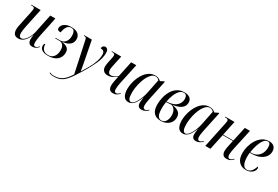

<svg xmlns="http://www.w3.org/2000/svg" viewBox="68 -1610 4222 2914"><g transform="rotate(30 2179.0 -153.0)"><path d="M400 10Q355 10 338 -15Q321 -40 321 -76Q321 -89 323 -110Q325 -131 328 -150H325Q293 -71 250 -31Q207 9 151 9Q99 9 78.5 -21.5Q58 -52 58 -96Q58 -122 64.5 -156.5Q71 -191 77 -219L120 -423Q124 -445 127.5 -465Q131 -485 131 -494Q131 -513 120 -519.5Q109 -526 83 -526H69L71 -536H233L165 -213Q159 -184 153 -147.5Q147 -111 147 -90Q147 -17 191 -17Q216 -17 238.5 -36Q261 -55 280.5 -84.5Q300 -114 313.5 -147.5Q327 -181 333 -210L401 -536H491L418 -186Q413 -160 408.5 -128Q404 -96 404 -73Q404 -44 411 -28.5Q418 -13 436 -13Q453 -13 468 -23.5Q483 -34 499 -51L504 -44Q486 -23 461 -6.5Q436 10 400 10Z M674 10Q603 10 566.5 -15Q530 -40 530 -84Q530 -106 538 -116Q546 -126 552 -126Q554 -63 583.5 -31.5Q613 0 674 0Q733 0 767 -44Q801 -88 801 -159Q801 -214 777 -244Q753 -274 712 -274H639L641 -284H719Q774 -284 807.5 -324.5Q841 -365 841 -436Q841 -477 826.5 -506.5Q812 -536 771 -536Q728 -536 702 -499.5Q676 -463 664 -393Q603 -393 603 -434Q603 -458 619.5 -484Q636 -510 673.5 -528Q711 -546 773 -546Q848 -546 887.5 -512.5Q927 -479 927 -424Q927 -358 881 -324Q835 -290 762 -280V-277Q823 -270 855 -243.5Q887 -217 887 -165Q887 -88 832.5 -39Q778 10 674 10Z M909 240Q886 240 864 235.5Q842 231 827 223L830 213Q843 219 861 223.5Q879 228 906 228Q989 228 1048 187Q1107 146 1162 55L1048 -478Q1042 -507 1033.5 -516.5Q1025 -526 1004 -526H995L997 -536H1130L1193 -211Q1198 -187 1204 -152.5Q1210 -118 1216 -85.5Q1222 -53 1225 -34H1227Q1268 -99 1304 -164Q1340 -229 1362 -292.5Q1384 -356 1384 -417Q1384 -458 1364 -473Q1344 -488 1313 -488Q1313 -515 1328 -529.5Q1343 -544 1363 -544Q1389 -544 1404 -524.5Q1419 -505 1419 -466Q1419 -377 1373.5 -276.5Q1328 -176 1256 -58Q1208 20 1170 76Q1132 132 1094.5 168.5Q1057 205 1013 222.5Q969 240 909 240Z M1814 10Q1769 10 1750.5 -15.5Q1732 -41 1732 -81Q1732 -120 1745 -182L1759 -249Q1729 -226 1692.5 -205Q1656 -184 1607 -184Q1558 -184 1532.5 -212Q1507 -240 1507 -285Q1507 -304 1511 -328Q1515 -352 1522 -384L1530 -420Q1535 -445 1538 -461.5Q1541 -478 1541 -490Q1541 -511 1529 -518.5Q1517 -526 1494 -526H1481L1483 -536H1645L1614 -391Q1607 -357 1601.5 -328.5Q1596 -300 1596 -277Q1596 -246 1609.5 -228Q1623 -210 1655 -210Q1680 -210 1706 -224Q1732 -238 1761 -262L1819 -536H1909L1834 -187Q1827 -154 1823 -124Q1819 -94 1819 -70Q1819 -43 1827 -29Q1835 -15 1854 -15Q1868 -15 1881 -22.5Q1894 -30 1917 -51L1922 -43Q1901 -21 1876 -5.5Q1851 10 1814 10Z M2083 10Q2024 10 1997 -36Q1970 -82 1970 -157Q1970 -205 1981 -258Q1992 -311 2014 -362Q2036 -413 2068.5 -454.5Q2101 -496 2144 -521Q2187 -546 2240 -546Q2276 -546 2299.5 -534Q2323 -522 2339 -507L2395 -535H2410L2339 -200Q2336 -185 2331.5 -161.5Q2327 -138 2324 -114.5Q2321 -91 2321 -75Q2321 -18 2356 -18Q2371 -18 2386 -26.5Q2401 -35 2418 -51L2424 -42Q2405 -24 2376 -7Q2347 10 2312 10Q2239 10 2239 -71Q2239 -94 2242.5 -116.5Q2246 -139 2250 -165H2248Q2212 -74 2172 -32Q2132 10 2083 10ZM2115 -11Q2137 -11 2159.5 -33Q2182 -55 2202.5 -91.5Q2223 -128 2239 -172.5Q2255 -217 2264 -261L2313 -503Q2302 -519 2285 -527.5Q2268 -536 2249 -536Q2213 -536 2183.5 -509.5Q2154 -483 2130.5 -439.5Q2107 -396 2091 -344Q2075 -292 2067 -239Q2059 -186 2059 -142Q2059 -72 2074 -41.5Q2089 -11 2115 -11Z M2650 10Q2482 10 2482 -182Q2482 -240 2496.5 -303.5Q2511 -367 2542.5 -422Q2574 -477 2625 -511.5Q2676 -546 2749 -546Q2813 -546 2847 -519Q2881 -492 2881 -442Q2881 -395 2855.5 -364Q2830 -333 2785 -315Q2740 -297 2682 -288Q2750 -281 2794.5 -251Q2839 -221 2839 -154Q2839 -108 2815.5 -71Q2792 -34 2749.5 -12Q2707 10 2650 10ZM2605 -290Q2708 -299 2755.5 -346Q2803 -393 2803 -460Q2803 -494 2788.5 -515Q2774 -536 2743 -536Q2703 -536 2670.5 -501.5Q2638 -467 2615 -410.5Q2592 -354 2581 -287ZM2654 0Q2704 0 2730 -42Q2756 -84 2756 -147Q2756 -196 2734.5 -233.5Q2713 -271 2669 -284Q2655 -284 2627 -281Q2599 -278 2579 -277Q2575 -255 2572.5 -224Q2570 -193 2570 -168Q2570 -80 2591 -40Q2612 0 2654 0Z M3037 10Q2978 10 2951 -36Q2924 -82 2924 -157Q2924 -205 2935 -258Q2946 -311 2968 -362Q2990 -413 3022.5 -454.5Q3055 -496 3098 -521Q3141 -546 3194 -546Q3230 -546 3253.5 -534Q3277 -522 3293 -507L3349 -535H3364L3293 -200Q3290 -185 3285.5 -161.5Q3281 -138 3278 -114.5Q3275 -91 3275 -75Q3275 -18 3310 -18Q3325 -18 3340 -26.5Q3355 -35 3372 -51L3378 -42Q3359 -24 3330 -7Q3301 10 3266 10Q3193 10 3193 -71Q3193 -94 3196.5 -116.5Q3200 -139 3204 -165H3202Q3166 -74 3126 -32Q3086 10 3037 10ZM3069 -11Q3091 -11 3113.5 -33Q3136 -55 3156.5 -91.5Q3177 -128 3193 -172.5Q3209 -217 3218 -261L3267 -503Q3256 -519 3239 -527.5Q3222 -536 3203 -536Q3167 -536 3137.5 -509.5Q3108 -483 3084.5 -439.5Q3061 -396 3045 -344Q3029 -292 3021 -239Q3013 -186 3013 -142Q3013 -72 3028 -41.5Q3043 -11 3069 -11Z M3806 10Q3756 10 3737.5 -17Q3719 -44 3719 -79Q3719 -100 3723 -126Q3727 -152 3734 -182L3753 -273H3575L3517 0H3428L3521 -444Q3524 -459 3526 -471Q3528 -483 3528 -491Q3528 -511 3516 -518.5Q3504 -526 3476 -526H3468L3470 -536H3630L3577 -283H3756L3811 -536H3901L3825 -187Q3817 -148 3812.5 -122Q3808 -96 3808 -73Q3808 -45 3816 -29Q3824 -13 3845 -13Q3862 -13 3876.5 -23Q3891 -33 3908 -51L3914 -43Q3895 -23 3870.5 -6.5Q3846 10 3806 10Z M4140 10Q4065 10 4017 -40Q3969 -90 3969 -191Q3969 -246 3985.5 -308Q4002 -370 4035 -424Q4068 -478 4118.5 -512Q4169 -546 4236 -546Q4292 -546 4322.5 -516.5Q4353 -487 4353 -434Q4353 -378 4319.5 -336.5Q4286 -295 4229 -271.5Q4172 -248 4100 -248H4064Q4062 -239 4061 -217.5Q4060 -196 4060 -180Q4060 -92 4084 -46.5Q4108 -1 4152 -1Q4198 -1 4228 -36.5Q4258 -72 4274 -126Q4280 -124 4284 -117.5Q4288 -111 4288 -97Q4288 -75 4271.5 -50Q4255 -25 4222 -7.5Q4189 10 4140 10ZM4090 -258Q4144 -258 4183.5 -284Q4223 -310 4244.5 -354Q4266 -398 4266 -453Q4266 -495 4254 -514.5Q4242 -534 4217 -534Q4181 -534 4151.5 -497.5Q4122 -461 4100 -398.5Q4078 -336 4066 -258Z"/></g></svg>

Font: Noto Serif Display Condensed
Style: Italic
Weight: 400
Width: 3
Italic angle: -12°
Designer: Monotype Design Team
Foundry: Monotype Imaging Inc.
Version: Version 2.009